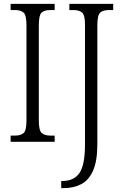

<svg xmlns="http://www.w3.org/2000/svg" viewBox="-20 -734 636 994"><path d="M35 0V-32H57Q88 -32 102.5 -45.5Q117 -59 117 -110V-603Q117 -655 102.5 -668.5Q88 -682 57 -682H35V-714H263V-682H242Q209 -682 195 -668.5Q181 -655 181 -603V-110Q181 -60 195.5 -46Q210 -32 242 -32H263V0ZM297 240V203H303Q363 203 391.5 161.5Q420 120 420 13V-606Q420 -655 405.5 -668.5Q391 -682 359 -682H339V-714H566V-682H545Q513 -682 498.5 -668.5Q484 -655 484 -603V12Q484 99 462 149Q440 199 400.5 219.5Q361 240 308 240Z"/></svg>

Font: Noto Serif Condensed Light
Style: Regular
Weight: 300
Width: 3
Designer: Monotype Design Team
Foundry: Monotype Imaging Inc.
Version: Version 2.013